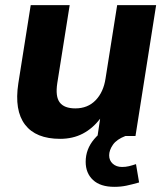

<svg xmlns="http://www.w3.org/2000/svg" viewBox="-20 -527 647 744"><path d="M35 0ZM213 11Q119 11 77 -44Q35 -99 51 -204L99 -507H250L202 -205Q194 -153 211.5 -130Q229 -107 272 -107Q320 -107 350.5 -138.5Q381 -170 389 -223L434 -507H585L505 0H358L368 -67Q339 -29 300.5 -9Q262 11 213 11ZM423 197Q369 197 340.5 170.5Q312 144 312 100Q312 51 345 12Q378 -27 428 -45L466 0Q432 13 417.5 34Q403 55 403 75Q403 95 417 107.5Q431 120 453 120Q467 120 479.5 117Q492 114 507 109L519 180Q491 188 469.5 192.5Q448 197 423 197Z"/></svg>

Font: Winston
Style: Bold Italic
Weight: 700
Italic angle: -9°
Designer: Original fonts by Vernon Adams / Changes by Cristiano Sobral
Foundry: Original fonts by Vernon Adams / Changes by Cristiano Sobral
Version: Version 2.503;July 17, 2020;FontCreator 13.0.0.2655 64-bit